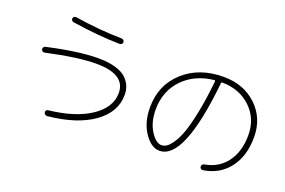

<svg xmlns="http://www.w3.org/2000/svg" viewBox="-101 -1106 2203 1482"><g transform="rotate(20 1000.0 -364.5)"><path d="M175 -421Q166 -419 157.5 -424Q149 -429 147 -438Q145 -447 150.5 -455Q156 -463 165 -465Q417 -522 580 -522Q662 -522 720.5 -505Q779 -488 809.5 -459Q840 -430 853.5 -397Q867 -364 867 -325Q867 -183 732 -87Q597 9 361 33Q351 34 343 28Q335 22 333 12Q331 3 336.5 -4Q342 -11 351 -12Q569 -36 694 -120.5Q819 -205 819 -323Q819 -477 579 -477Q430 -477 175 -421ZM311 -761Q521 -729 696 -727Q705 -727 712 -720Q719 -713 719 -704Q719 -695 712 -688.5Q705 -682 696 -682Q514 -685 303 -718Q294 -720 289 -727Q284 -734 285 -743Q286 -752 294 -757.5Q302 -763 311 -761Z M1479 -670Q1321 -653 1225.5 -552.5Q1130 -452 1130 -302Q1130 -199 1174.5 -128.5Q1219 -58 1265 -58Q1286 -58 1306.5 -71Q1327 -84 1354 -123.5Q1381 -163 1403.5 -227Q1426 -291 1448.5 -403Q1471 -515 1486 -662Q1486 -670 1479 -670ZM1265 -12Q1197 -12 1140 -96Q1083 -180 1083 -302Q1083 -486 1210.5 -602Q1338 -718 1540 -718Q1704 -718 1810.5 -617Q1917 -516 1917 -360Q1917 -204 1840.5 -105Q1764 -6 1633 14Q1611 17 1607 -6Q1606 -15 1611.5 -22Q1617 -29 1626 -31Q1740 -50 1805 -137Q1870 -224 1870 -360Q1870 -495 1778 -583Q1686 -671 1544 -673Q1534 -673 1534 -665Q1467 -12 1265 -12Z"/></g></svg>

Font: Rounded Mplus 1c Light
Style: Regular
Weight: 300
Version: Version 1.059.20150529